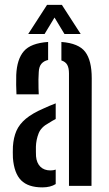

<svg xmlns="http://www.w3.org/2000/svg" viewBox="-20 -784 458 810"><path d="M34.5 -117.5Q34 -129.5 34 -142Q34 -154.5 34.5 -166Q37 -203.5 49.2 -231.8Q61.5 -260 89 -283Q116.5 -306 164 -326.5Q176 -332 188.8 -337.5Q201.5 -343 215 -348V-282Q208 -278.5 200.8 -274.2Q193.5 -270 185 -264.5Q153 -247.5 142.8 -221Q132.5 -194.5 131.5 -165.5Q131.5 -152 131.5 -143.2Q131.5 -134.5 132 -124.5Q134.5 -96.5 150.2 -80.8Q166 -65 193 -65Q205.5 -65 215 -68.5V-7.5Q193 6.5 158.5 6.5Q99 6.5 69.2 -23.2Q39.5 -53 34.5 -117.5ZM49.5 -386Q48.5 -403.5 48.2 -425.5Q48 -447.5 48.5 -468Q51.5 -534.5 80.8 -568.2Q110 -602 183 -607V-531Q165 -527 154.8 -515Q144.5 -503 143.5 -480Q142.5 -468 142.2 -448.8Q142 -429.5 142.5 -411.8Q143 -394 143.5 -386ZM271 0V-474Q271 -497 263.8 -510.2Q256.5 -523.5 239 -529V-607Q312 -601.5 339.5 -565.2Q367 -529 367 -454L366 0ZM99 -640.5 178.5 -763.5H241L320.5 -640.5H252L210 -710L168 -640.5Z"/></svg>

Font: Big Shoulders Stencil Text Thin SemiBold
Style: Regular
Weight: 600
Version: Version 2.001